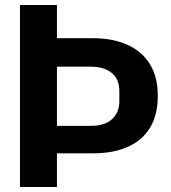

<svg xmlns="http://www.w3.org/2000/svg" viewBox="-20 -749 686 769"><path d="M60 0V-729H208V0ZM193 -135V-245H343Q400 -245 429 -272Q458 -299 458 -343V-384Q458 -432 427.5 -457Q397 -482 343 -482H193V-596H351Q432 -596 490.5 -569.5Q549 -543 580.5 -492Q612 -441 612 -366Q612 -287 580 -236Q548 -185 490 -160Q432 -135 355 -135Z"/></svg>

Font: Hubot Sans Condensed ExtraLight SemiBold
Style: Regular
Weight: 600
Version: Version 2.000